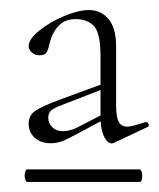

<svg xmlns="http://www.w3.org/2000/svg" viewBox="-20 -650 316 382"><path d="M29 -301Q29 -305 30.5 -309Q32 -313 33 -313H258Q260 -313 261.5 -309Q263 -305 263 -301Q263 -288 258 -288H34Q32 -288 30.5 -292Q29 -296 29 -301ZM180 -419V-538Q180 -584 167 -598Q154 -612 130 -612Q109 -612 96 -598Q83 -584 78 -561Q76 -551 72.5 -545.5Q69 -540 58 -540Q49 -540 43 -546Q37 -552 37 -558Q37 -572 58 -589Q79 -606 107.5 -618Q136 -630 157 -630Q181 -630 196 -612Q211 -594 211 -558V-441Q211 -418 216 -408Q221 -398 234 -398Q242 -398 269 -407H270Q274 -407 275.5 -403.5Q277 -400 275 -398L207 -366Q197 -361 188.5 -375.5Q180 -390 180 -419ZM37 -404Q37 -420 49.5 -429Q62 -438 97 -451L187 -484L188 -474L103 -441Q87 -435 81.5 -430Q76 -425 76 -416Q76 -405 84 -397Q92 -389 105 -389Q117 -389 131 -395L193 -427L194 -416L136 -385Q114 -373 103.5 -369Q93 -365 81 -365Q61 -365 49 -376Q37 -387 37 -404Z"/></svg>

Font: Cormorant SC Light
Style: Regular
Weight: 300
Designer: Christian Thalmann (Catharsis Fonts)
Foundry: Catharsis Fonts
Version: Version 4.000